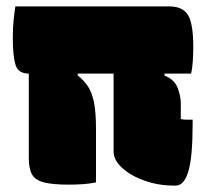

<svg xmlns="http://www.w3.org/2000/svg" viewBox="-20 -570 640 600"><path d="M28 -550H509Q551 -550 567.5 -523Q584 -496 584 -423Q584 -403 582.5 -379Q581 -355 577 -340H494V-334Q526 -321 535.5 -294.5Q545 -268 545 -248V-198Q549 -197 553.5 -196.5Q558 -196 564 -196H582V-183Q582 -78 568.5 -34Q555 10 529 10H524Q475 10 431.5 -5.5Q388 -21 361.5 -45.5Q335 -70 335 -96V-340H223V-334Q242 -319 254.5 -300.5Q267 -282 273.5 -251Q280 -220 280 -166V0Q261 4 239.5 5.5Q218 7 195 7Q145 7 117.5 0Q90 -7 80 -25Q70 -43 70 -76V-340Q37 -340 28.5 -367.5Q20 -395 20 -451Q20 -483 22.5 -507Q25 -531 28 -550Z"/></svg>

Font: Recursive Sn Csl St XBk
Style: Regular
Weight: 1000
Version: Version 1.079;hotconv 1.0.112;makeotfexe 2.5.65598; ttfautoh